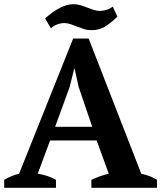

<svg xmlns="http://www.w3.org/2000/svg" viewBox="-20 -896 769 916"><path d="M243 -291H420L355 -482L336 -568H334L312 -480ZM247 0H0V-38Q16 -48 34.5 -55.5Q53 -63 71 -67L329 -712H403L654 -67Q674 -63 694 -55.5Q714 -48 729 -38V0H416V-38Q435 -47 457 -55Q479 -63 499 -67L441 -226H219L160 -67Q206 -61 247 -38ZM540 -817Q508 -785 480 -768.5Q452 -752 416 -752Q397 -752 380.5 -757.5Q364 -763 348 -769Q332 -775 317 -780.5Q302 -786 286 -786Q272 -786 255.5 -780.5Q239 -775 223 -761L195 -808Q271 -876 330 -876Q348 -876 364.5 -871Q381 -866 396 -860Q411 -854 426 -849Q441 -844 457 -844Q470 -844 486 -848.5Q502 -853 518 -864Z"/></svg>

Font: PTSerif
Style: Bold
Weight: 700
Designer: A.Korolkova, O.Umpeleva, V.Yefimov
Foundry: ParaType Ltd
Version: Version 1.000W OFL; ttfautohint (v1.2) -l 8 -r 50 -G 200 -x 